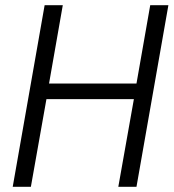

<svg xmlns="http://www.w3.org/2000/svg" viewBox="-20 -720 669 740"><path d="M152 -700H222L169 -398H506L559 -700H629L506 0H436L496 -338H159L99 0H29Z"/></svg>

Font: Niramit Light
Style: Italic
Weight: 300
Italic angle: -10°
Designer: Katatrad Aksorn Co.,Ltd.
Foundry: Cadson Demak Co.,Ltd.
Version: Version 1.000; ttfautohint (v1.6)